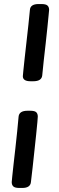

<svg xmlns="http://www.w3.org/2000/svg" viewBox="-20 -790 290 950"><path d="M185 -770Q207 -770 215 -762.5Q223 -755 223 -741Q223 -738 220.5 -714.5Q218 -691 214.5 -654Q211 -617 206 -574.5Q201 -532 196.5 -490.5Q192 -449 189 -417Q186 -388 145 -388H131Q93 -388 93 -413Q93 -416 95.5 -440Q98 -464 102 -501.5Q106 -539 111 -582Q116 -625 120.5 -667Q125 -709 128 -741Q130 -770 171 -770ZM130 -242Q152 -242 159.5 -234.5Q167 -227 167 -213Q167 -210 165 -186Q163 -162 159 -125Q155 -88 150.5 -45.5Q146 -3 141.5 38Q137 79 133 111Q130 140 90 140H76Q54 140 46 132.5Q38 125 38 111Q38 108 40.5 84Q43 60 47 23.5Q51 -13 56 -55.5Q61 -98 65 -139.5Q69 -181 72 -213Q75 -242 116 -242Z"/></svg>

Font: Asap SemiBold
Style: Italic
Weight: 600
Italic angle: -6°
Designer: Pablo Cosgaya
Foundry: Omnibus-Type
Version: Version 3.001; ttfautohint (v1.8.3)